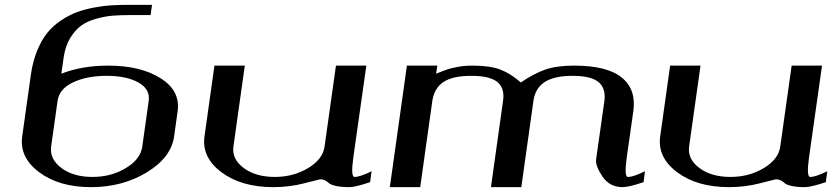

<svg xmlns="http://www.w3.org/2000/svg" viewBox="-20 -770 3424 790"><path d="M696.3 -208Q683.6 -121.1 583.5 -60.5Q483.4 0 354.5 0Q223.6 0 141.6 -61Q59.6 -122.1 71.3 -208L85.9 -312.5L107.4 -464.8Q115.2 -518.6 133.3 -562.5Q151.4 -606.4 175.3 -635.7Q199.2 -665 231.9 -686.5Q264.6 -708 295.9 -719.7Q327.1 -731.4 366.2 -738.8Q405.3 -746.1 436.5 -748Q467.8 -750 504.9 -750H605.5L599.6 -708H516.6Q475.6 -708 444.3 -705.6Q413.1 -703.1 376 -692.9Q338.9 -682.6 314 -664.6Q289.1 -646.5 269 -613.8Q249 -581.1 242.2 -535.2L232.4 -466.8Q317.4 -500 424.8 -500Q558.6 -500 640.6 -448.2Q722.7 -396.5 710.9 -312.5ZM565.4 -167 591.8 -354.5Q598.6 -403.3 549.3 -430.7Q500 -458 418.9 -458Q337.9 -458 280.8 -431.2Q223.6 -404.3 216.8 -354.5L190.4 -167Q183.6 -115.2 232.9 -78.6Q282.2 -42 360.4 -42Q437.5 -42 498 -78.6Q558.6 -115.2 565.4 -167Z M1487.3 -500 1433.6 -121.1Q1422.9 -42 1438.5 -42Q1461.9 -42 1508.8 -65.4L1502.9 -20.5Q1441.4 0 1417 0Q1383.8 0 1362.3 -4.9Q1340.8 -9.8 1334 -16.1Q1327.1 -22.5 1318.4 -27.3Q1309.6 -32.2 1296.9 -32.2Q1294.9 -32.2 1232.9 -16.1Q1170.9 0 1104.5 0Q973.6 0 891.6 -61Q809.6 -122.1 821.3 -208L862.3 -500H987.3L940.4 -167Q933.6 -115.2 982.9 -78.6Q1032.2 -42 1110.4 -42Q1187.5 -42 1248 -78.6Q1308.6 -115.2 1315.4 -167L1362.3 -500Z M1779.3 -500 1774.4 -466.8Q1810.5 -481.4 1824.7 -485.8Q1838.9 -490.2 1865.2 -495.1Q1891.6 -500 1924.8 -500Q1997.1 -500 2039.6 -483.4Q2082 -466.8 2123 -430.7Q2175.8 -466.8 2222.7 -483.4Q2269.5 -500 2341.8 -500Q2478.5 -500 2538.6 -450.7Q2598.6 -401.4 2585.9 -312.5L2558.6 -121.1Q2547.9 -42 2563.5 -42Q2586.9 -42 2633.8 -65.4L2627.9 -20.5Q2567.4 0 2542 0Q2488.3 0 2459 -43.5Q2429.7 -86.9 2432.6 -113.3L2466.8 -354.5Q2473.6 -406.2 2442.9 -432.1Q2412.1 -458 2335.9 -458Q2259.8 -458 2220.7 -432.1Q2181.6 -406.2 2174.8 -354.5L2125 0H2000L2049.8 -354.5Q2057.6 -407.2 2026.4 -432.6Q1995.1 -458 1918.9 -458Q1842.8 -458 1804.7 -432.6Q1766.6 -407.2 1758.8 -354.5L1709 0H1584L1654.3 -500Z M3362.3 -500 3308.6 -121.1Q3297.9 -42 3313.5 -42Q3336.9 -42 3383.8 -65.4L3377.9 -20.5Q3316.4 0 3292 0Q3258.8 0 3237.3 -4.9Q3215.8 -9.8 3209 -16.1Q3202.1 -22.5 3193.4 -27.3Q3184.6 -32.2 3171.9 -32.2Q3169.9 -32.2 3107.9 -16.1Q3045.9 0 2979.5 0Q2848.6 0 2766.6 -61Q2684.6 -122.1 2696.3 -208L2737.3 -500H2862.3L2815.4 -167Q2808.6 -115.2 2857.9 -78.6Q2907.2 -42 2985.4 -42Q3062.5 -42 3123 -78.6Q3183.6 -115.2 3190.4 -167L3237.3 -500Z"/></svg>

Font: okolaks
Style: BoldItalic
Weight: 600
Width: 8
Italic angle: -8°
Version: Version 000.6.0